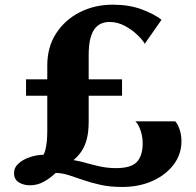

<svg xmlns="http://www.w3.org/2000/svg" viewBox="-20 -772 816 800"><path d="M488.5 7Q438.5 7 399 -1.8Q359.5 -10.5 327.2 -21.8Q295 -33 267 -42Q239 -51 212 -51.5Q188.5 -29 162 -14.5Q135.5 0 105 0Q77.5 0 58 -12.5Q38.5 -25 38.5 -50.5Q38.5 -74.5 58 -91.5Q77.5 -108.5 106 -117.8Q134.5 -127 161 -127Q165.5 -133.5 169 -147.2Q172.5 -161 174.8 -181.2Q177 -201.5 177 -225.5V-373H88.5V-441.5H177V-499.5Q177 -576 213.8 -632.8Q250.5 -689.5 312.5 -721Q374.5 -752.5 449.5 -752.5Q518 -752.5 570.5 -733Q623 -713.5 653 -689.5L583 -589.5Q576 -603.5 553.8 -625.2Q531.5 -647 500.8 -663.8Q470 -680.5 436 -680.5Q420 -680.5 404.8 -675Q389.5 -669.5 377 -655Q364.5 -640.5 357 -613.2Q349.5 -586 349.5 -542V-441.5H488.5V-373H349.5V-265.5Q349.5 -222 341.5 -192Q333.5 -162 319.5 -141.5Q305.5 -121 286.5 -105Q314.5 -100 342.2 -92Q370 -84 400 -77.8Q430 -71.5 463.5 -71.5Q527 -71.5 550.8 -97.8Q574.5 -124 574.5 -174.5Q574.5 -203 565.5 -229Q556.5 -255 544 -266.5H710Q719 -258 727.5 -235.2Q736 -212.5 736 -183Q736 -129.5 703.8 -86.5Q671.5 -43.5 615.8 -18.2Q560 7 488.5 7Z"/></svg>

Font: Merriweather 36pt Black
Style: Regular
Weight: 900
Version: Version 2.100